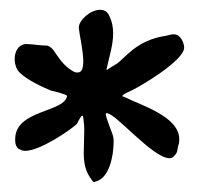

<svg xmlns="http://www.w3.org/2000/svg" viewBox="-20 -737 406 392"><path d="M74 -644C61 -644 47 -647 34 -647H31C17 -645 10 -631 10 -617C10 -605 14 -594 21 -588C37 -573 65 -560 84 -552C86 -552 118 -544 117 -541C111 -507 11 -513 11 -453V-450C11 -443 13 -437 18 -433C22 -431 26 -429 31 -429C62 -429 121 -470 136 -483C139 -486 144 -500 148 -501C150 -501 151 -490 151 -488C152 -482 152 -476 152 -470C152 -455 151 -440 151 -426C151 -407 153 -390 165 -373C167 -371 169 -365 173 -365L174 -366C203 -372 212 -418 212 -448C212 -451 212 -455 211 -458C211 -462 196 -496 196 -504C196 -505 197 -506 197 -506H198C216 -506 292 -414 326 -414C329 -414 333 -415 335 -418C344 -427 341 -429 344 -440C346 -445 346 -449 346 -453C346 -499 268 -522 234 -539C233 -540 230 -539 230 -541C230 -545 247 -551 250 -553C265 -560 356 -613 356 -640C356 -647 350 -667 335 -667C330 -667 324 -665 319 -664C257 -655 235 -617 217 -606C210 -602 202 -597 198 -594C197 -595 198 -597 198 -598C203 -621 211 -645 211 -669C211 -681 209 -693 203 -705C199 -714 192 -717 184 -717C165 -717 141 -696 141 -681V-679C142 -667 150 -634 150 -612C150 -598 147 -589 139 -589C136 -589 133 -589 130 -591C109 -603 101 -618 88 -636C84 -640 80 -644 74 -644Z"/></svg>

Font: Ancial
Style: Regular
Weight: 400
Designer: Daytona Mess (Anne-Dauphine Borione)
Foundry: Daytona Mess (Anne-Dauphine Borione)
Version: Version 1.000;Glyphs 3.2 (3192)